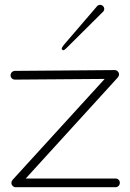

<svg xmlns="http://www.w3.org/2000/svg" viewBox="-20 -785 546 805"><path d="M246.1 -574.2Q245.1 -574.2 241.9 -575.9Q238.8 -577.6 238.8 -580.1Q238.8 -585.9 247.6 -596.7L387.7 -759.8Q392.6 -764.6 399.9 -764.6Q406.7 -764.6 411.9 -759.5Q417 -754.4 417 -747.6Q417 -740.7 412.1 -735.8L256.8 -581.5Q249 -574.2 246.1 -574.2ZM460.4 -491.2Q468.3 -491.2 473.6 -485.8Q479 -480.5 479 -472.7Q479 -466.3 474.1 -460.4L87.9 -36.6H463.9Q471.7 -36.6 477.1 -31.5Q482.4 -26.4 482.4 -18.6Q482.4 -10.7 477.1 -5.4Q471.7 0 463.9 0H46.4Q38.6 0 33.2 -5.4Q27.8 -10.7 27.8 -18.6Q27.8 -24.9 32.7 -30.8L418.9 -454.1L43 -451.2Q35.2 -451.2 29.8 -456.3Q24.4 -461.4 24.4 -469.2Q24.4 -477.1 29.8 -482.4Q35.2 -487.8 43 -487.8Z"/></svg>

Font: Manjari Thin
Style: Regular
Weight: 100
Designer: Santhosh Thottingal <santhosh.thottingal@gmail.com>
Version: Version 2.000